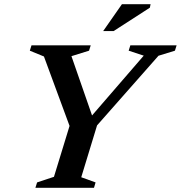

<svg xmlns="http://www.w3.org/2000/svg" viewBox="-20 -891 858 911"><path d="M662 -627 590.5 -650.5 598.5 -676H818L810 -650.5L732 -626.5L440.5 -296L365.5 -50L433.5 -25.5L426 0H148L156 -25.5L236 -52L310 -293.5L188.5 -623L121.5 -650.5L129.5 -676H410.5L402.5 -650.5L319 -624.5L424.5 -321H397.5ZM469.5 -743.5 558.5 -871H694.5L691 -854.5L519 -743.5Z"/></svg>

Font: Newsreader 16pt 16pt SemiBold
Style: Italic
Weight: 600
Italic angle: -17°
Version: Version 1.003